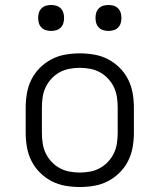

<svg xmlns="http://www.w3.org/2000/svg" viewBox="-20 -742 640 770"><path d="M300 8Q271 8 242 3Q213 -2 187 -15.5Q161 -29 140 -50Q119 -71 106 -97Q93 -123 88 -152Q83 -181 83 -210V-310Q83 -339 88 -368Q93 -397 106 -423Q119 -449 140 -470Q161 -491 187 -504.5Q213 -518 242 -523Q271 -528 300 -528Q329 -528 358 -523Q387 -518 413 -504.5Q439 -491 460 -470Q481 -449 494 -423Q507 -397 512 -368Q517 -339 517 -310V-210Q517 -181 512 -152Q507 -123 494 -97Q481 -71 460 -50Q439 -29 413 -15.5Q387 -2 358 3Q329 8 300 8ZM300 -50Q321 -50 342 -54Q363 -58 381 -68Q399 -78 413.5 -93.5Q428 -109 437 -128Q446 -147 449 -168Q452 -189 452 -210V-310Q452 -331 449 -352Q446 -373 437 -392Q428 -411 413.5 -426.5Q399 -442 381 -452Q363 -462 342 -466Q321 -470 300 -470Q279 -470 258 -466Q237 -462 219 -452Q201 -442 186.5 -426.5Q172 -411 163 -392Q154 -373 151 -352Q148 -331 148 -310V-210Q148 -189 151 -168Q154 -147 163 -128Q172 -109 186.5 -93.5Q201 -78 219 -68Q237 -58 258 -54Q279 -50 300 -50ZM415 -618Q404 -618 394 -621Q384 -624 376.5 -631.5Q369 -639 366 -649Q363 -659 363 -670Q363 -681 366 -691Q369 -701 376.5 -708.5Q384 -716 394 -719Q404 -722 415 -722Q426 -722 436 -719Q446 -716 453.5 -708.5Q461 -701 464 -691Q467 -681 467 -670Q467 -659 464 -649Q461 -639 453.5 -631.5Q446 -624 436 -621Q426 -618 415 -618ZM185 -618Q174 -618 164 -621Q154 -624 146.5 -631.5Q139 -639 136 -649Q133 -659 133 -670Q133 -681 136 -691Q139 -701 146.5 -708.5Q154 -716 164 -719Q174 -722 185 -722Q196 -722 206 -719Q216 -716 223.5 -708.5Q231 -701 234 -691Q237 -681 237 -670Q237 -659 234 -649Q231 -639 223.5 -631.5Q216 -624 206 -621Q196 -618 185 -618Z"/></svg>

Font: Iosevka Light Extended
Style: Regular
Weight: 300
Width: 7
Monospace: yes
Designer: Belleve Invis
Foundry: Belleve Invis
Version: Version 32.5.0; ttfautohint (v1.8.4)